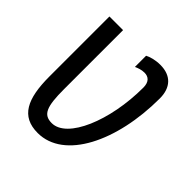

<svg xmlns="http://www.w3.org/2000/svg" viewBox="-191 -879 1044 1044"><g transform="rotate(45 331.5 -357.0)"><path d="M249 10C452 10 586 -261 586 -593C586 -675 542 -724 459 -724C421 -724 387 -714 369 -704V-618C384 -625 405 -633 428 -633C458 -633 481 -616 481 -571C481 -315 383 -82 265 -82C200 -82 182 -125 182 -260V-714H77V-253C77 -81 121 10 249 10Z"/></g></svg>

Font: Noto Sans SemiCondensed Medium
Style: Regular
Weight: 500
Width: 4
Designer: Monotype Design Team
Foundry: Monotype Imaging Inc.
Version: Version 2.013